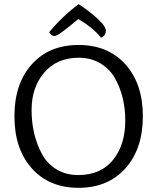

<svg xmlns="http://www.w3.org/2000/svg" viewBox="-20 -888 752 918"><path d="M356 -868Q403 -838 444.5 -800.5Q486 -763 486 -740.5Q486 -718 463 -708Q444 -732 417 -754Q390 -776 372 -786L354 -797Q348 -792 335.5 -781.5Q323 -771 315.5 -765Q308 -759 297 -750.5Q286 -742 278.5 -736.5Q271 -731 264 -726Q248 -716 238 -716Q228 -716 215 -734Q279 -811 356 -868ZM663 -332Q663 -176 579.5 -83Q496 10 355.5 10Q215 10 132 -83Q49 -176 49 -332Q49 -488 132 -580.5Q215 -673 355.5 -673Q496 -673 579.5 -580.5Q663 -488 663 -332ZM529 -515Q504 -559 459 -585.5Q414 -612 356 -612Q253 -612 192 -541.5Q131 -471 131 -362Q131 -243 181 -151Q206 -105 250.5 -78Q295 -51 354 -51Q462 -51 520.5 -123.5Q579 -196 579 -311.5Q579 -427 529 -515Z"/></svg>

Font: Overlock Mod
Style: Regular
Weight: 400
Designer: Dario Muhafara
Foundry: Dario Manuel Muhafara
Version: Version 1.001